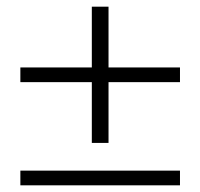

<svg xmlns="http://www.w3.org/2000/svg" viewBox="-20 -555 600 575"><path d="M255 -127H305V-309H519V-353H305V-535H255V-353H41V-309H255ZM41 0H519V-44H41Z"/></svg>

Font: Hedvig Letters Serif 24pt
Style: Regular
Weight: 400
Designer: Alexander Örn & Tor Weibull
Foundry: Kanon Foundry
Version: Version 1.000